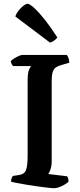

<svg xmlns="http://www.w3.org/2000/svg" viewBox="-20 -994 423 1014"><path d="M264 0Q256 0 234 -2.5Q212 -5 182.5 -9Q153 -13 123 -18Q93 -23 69.5 -27.5Q46 -32 38 -35Q38 -44 41.5 -52.5Q45 -61 48 -65L77 -69Q108 -73 117 -95Q126 -117 126 -172V-566Q126 -613 134.5 -628.5Q143 -644 144 -645H49Q46 -648 42 -655Q38 -662 37 -671Q43 -678 55 -685.5Q67 -693 79.5 -698.5Q92 -704 98 -704H333Q337 -699 341.5 -687.5Q346 -676 346 -663L302 -650Q288 -646 276.5 -639Q265 -632 259 -615.5Q253 -599 253 -564V-144Q253 -117 246.5 -99Q240 -81 235 -75L335 -63Q337 -60 339.5 -52.5Q342 -45 342 -35Q328 -21 305 -10.5Q282 0 264 0ZM244 -769 61 -907Q66 -923 78.5 -938.5Q91 -954 104 -964Q117 -974 126 -974Q136 -974 160.5 -952Q185 -930 217 -889.5Q249 -849 283 -796Q278 -789 267 -780.5Q256 -772 244 -769Z"/></svg>

Font: Texturina 72pt
Style: Bold
Weight: 700
Designer: Guillermo Torres Carreño
Foundry: Omnibus-Type
Version: Version 1.002; ttfautohint (v1.8.3)